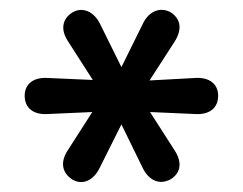

<svg xmlns="http://www.w3.org/2000/svg" viewBox="-20 -725 492 389"><path d="M127 -361C148 -349 170 -360 182 -385L226 -473L269 -385C281 -360 303 -349 326 -362C347 -375 349 -397 334 -420L284 -498L375 -494C404 -492 422 -506 422 -531C422 -555 404 -569 375 -567L283 -562L334 -641C349 -665 347 -686 326 -700C304 -712 281 -702 269 -676L226 -589L183 -676C171 -701 148 -712 127 -700C106 -687 102 -665 118 -641L168 -563L77 -567C48 -569 30 -555 30 -531C30 -506 48 -492 77 -494L167 -498L117 -420C102 -397 105 -375 127 -361Z"/></svg>

Font: SN Pro Medium
Style: Regular
Weight: 500
Designer: Tobias Whetton
Foundry: Supernotes
Version: Version 1.003;Glyphs 3.3 (3324)